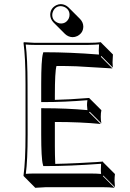

<svg xmlns="http://www.w3.org/2000/svg" viewBox="-20 -853 634 933"><path d="M224.1 -780.8Q224.1 -812.5 253.4 -827.6Q264.6 -833 275.9 -833Q296.9 -832 312.5 -817.4L369.1 -760.7Q384.3 -744.6 384.8 -724.6Q384.8 -692.9 355.5 -677.7Q344.2 -672.4 332.5 -672.4Q311.5 -673.3 295.9 -688L239.3 -744.6Q224.6 -760.3 224.1 -780.8ZM246.6 -367.7Q314.9 -369.1 413.1 -377L416 -374L472.7 -317.4Q469.7 -303.7 469.7 -285.6Q469.7 -267.1 472.7 -253.4L416 -310.1L413.1 -307.1L469.7 -250.5Q371.6 -260.3 246.6 -260.3V-143.6Q246.6 -100.1 248.5 -56.6Q300.8 -57.6 358.9 -60.5Q417 -63.5 448.2 -65.4L480 -67.9L481.9 -64L538.6 -7.3Q536.6 8.8 536.6 25.4Q536.6 30.8 538.6 56.6L481.9 0L480 2.9L536.6 59.6Q511.7 56.6 476.6 56.6H203.6L151.4 59.6L95.2 2.9L94.2 0Q104 -68.4 104 -200.2V-444.8Q104 -573.7 94.2 -645L96.2 -647.9Q98.1 -647.9 147 -645H410.2Q446.3 -645 470.2 -647.9L472.2 -645L528.8 -588.4Q526.9 -561 526.9 -550.3Q526.9 -539.6 528.3 -524.4L472.2 -581.1L470.2 -577.1L526.4 -520.5Q526.4 -520.5 352.1 -530.8Q299.3 -532.7 254.4 -532.2Q246.6 -504.9 246.6 -388.7ZM180.2 -200.2V-327.1H189.9Q305.2 -327.1 404.8 -317.9Q403.3 -330.6 402.8 -341.8Q402.8 -354 404.8 -366.2Q296.4 -356.9 189.9 -356.9H180.2V-444.8Q180.2 -562 188.5 -591.8L190.4 -599.1H198.2Q320.3 -599.1 460.9 -587.9Q460 -599.1 460 -606.9Q460 -616.2 461.4 -637.2Q438 -635.3 410.2 -634.8H147Q123 -634.8 105 -636.7Q113.8 -565.9 113.8 -444.8L114.3 -200.2Q114.3 -75.2 105.5 -8.3Q125 -9.8 147 -9.8H419.9Q448.2 -9.8 471.2 -7.8Q469.7 -24.4 470.2 -30.8Q470.2 -43 471.2 -57.1Q319.8 -45.9 198.2 -45.9H190.4L188.5 -53.2Q180.2 -82 180.2 -200.2ZM233.9 -780.8Q233.9 -754.4 259.3 -742.7Q267.6 -738.8 275.9 -738.8Q302.2 -738.8 314.5 -764.2Q317.9 -772.9 317.9 -780.8Q317.9 -807.1 292.5 -819.3Q283.7 -822.8 275.9 -823.2Q249.5 -823.2 237.8 -797.9Q233.9 -789.1 233.9 -780.8Z"/></svg>

Font: Linux Biolinum Shadow O
Style: Regular
Weight: 400
Designer: Philipp H. Poll
Foundry: Philipp H. Poll
Version: Version 1.0.4